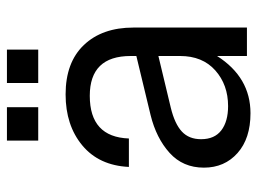

<svg xmlns="http://www.w3.org/2000/svg" viewBox="-112 -602 725 540"><g transform="rotate(-90 250.0 -332.5)"><path d="M201 10Q130 10 89 -26.5Q48 -63 48 -121Q48 -180 89.5 -217.5Q131 -255 196 -271L362 -311V-327Q362 -442 250 -442Q134 -442 130 -332H50Q54 -416 110.5 -463Q167 -510 254 -510Q344 -510 393 -458.5Q442 -407 442 -319V0H362V-84Q302 10 201 10ZM124 -587V-675H218V-587ZM128 -129Q128 -91 153 -72Q178 -53 221 -53Q281 -53 321.5 -89Q362 -125 362 -188V-249L216 -214Q171 -203 149.5 -183Q128 -163 128 -129ZM286 -587V-675H380V-587Z"/></g></svg>

Font: TASA Orbiter Display
Style: Regular
Weight: 400
Designer: Weizhong Zhang
Version: Version 1.000;Glyphs 3.1.2 (3151)